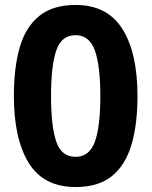

<svg xmlns="http://www.w3.org/2000/svg" viewBox="-20 -745 612 775"><path d="M535 -357Q535 -242.4 510.5 -160.2Q486 -78 431.5 -34Q377 10 285.2 10Q156 10 96 -87.3Q36 -184.6 36 -357.2Q36 -473 60 -555Q84 -637 139 -681Q194 -725 284.8 -725Q413 -725 474 -628.2Q535 -531.5 535 -357ZM186 -357.4Q186 -235 207 -173.5Q228 -112 284.9 -112Q341 -112 363 -173Q385 -234 385 -357.3Q385 -479 363 -541Q341 -603 284.9 -603Q228 -603 207 -541Q186 -479 186 -357.4Z"/></svg>

Font: Noto Sans New Tai Lue
Style: Regular
Weight: 400
Designer: Monotype Design Team
Foundry: Monotype Imaging Inc.
Version: Version 2.003